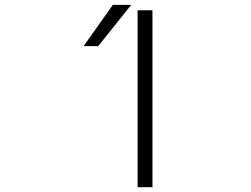

<svg xmlns="http://www.w3.org/2000/svg" viewBox="-20 -774 1040 795"><path d="M386.7 -583H326.2L447.3 -753.9H523.4ZM549.8 1V-731.4H611.3V1Z"/></svg>

Font: Gen Shin Gothic Monospace Light
Style: Regular
Weight: 300
Designer: [Source Han Sans]
Ryoko NISHIZUKA  (kana & ideographs); Paul D. Hunt (Latin, Greek & Cyrillic); Wenlong ZHANG  (bopomofo
Version: Version 1.002.20150607